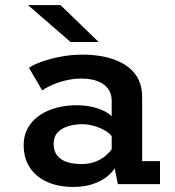

<svg xmlns="http://www.w3.org/2000/svg" viewBox="-20 -728 690 759"><path d="M268 11Q226 11 190.5 0.2Q155 -10.5 128.8 -31.5Q102.5 -52.5 88 -83.2Q73.5 -114 73.5 -154Q73.5 -187.5 85.8 -213.5Q98 -239.5 119 -258.2Q140 -277 166.8 -289Q193.5 -301 223.2 -306.5Q253 -312 282.5 -312Q317 -312 345.2 -305.2Q373.5 -298.5 393.2 -288.2Q413 -278 421.5 -268.5V-329.5Q421.5 -353.5 411.8 -370.2Q402 -387 385.2 -397.5Q368.5 -408 346.8 -412.8Q325 -417.5 301.5 -417.5Q276.5 -417.5 253.2 -413Q230 -408.5 210 -401.5Q190 -394.5 173.8 -386.5Q157.5 -378.5 147 -370.5L94.5 -460Q112.5 -472.5 145.2 -484.2Q178 -496 220 -504Q262 -512 308.5 -512Q341 -512 374 -507Q407 -502 437 -490.5Q467 -479 490.8 -459.8Q514.5 -440.5 528.2 -412.2Q542 -384 542 -344.5V-91H612.5V0H446L433 -63Q424.5 -47 403 -29.8Q381.5 -12.5 347.8 -0.8Q314 11 268 11ZM301 -79.5Q333.5 -79.5 358 -89.2Q382.5 -99 398.5 -113Q414.5 -127 421.5 -138.5V-189.5Q414 -201 395.5 -211.8Q377 -222.5 353.2 -229.8Q329.5 -237 304.5 -237Q277 -237 251 -229.5Q225 -222 208.5 -205Q192 -188 192 -159.5Q192 -131 205.8 -113.5Q219.5 -96 244.2 -87.8Q269 -79.5 301 -79.5ZM259 -562 90.5 -708H219L370 -562Z"/></svg>

Font: Trispace Thin Medium
Style: Regular
Weight: 500
Version: Version 1.210